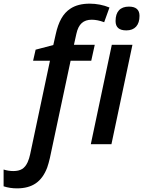

<svg xmlns="http://www.w3.org/2000/svg" viewBox="-128 -785 780 1045"><path d="M-108.4 229V137.7Q-82 146 -55.7 146Q-25.9 146 -7.6 134.8Q10.7 123.5 22.5 97.7Q31.2 78.1 36.1 54.7L144 -454.6H52.2L65.9 -514.6L162.1 -540L175.3 -598.6Q186.5 -649.9 205.8 -684.1Q225.1 -718.3 254.9 -737.8Q295.9 -765.1 360.4 -765.1Q387.7 -765.1 415.5 -759.8Q443.4 -754.4 467.8 -744.1L439 -664.1Q402.3 -677.7 371.1 -677.7Q337.4 -677.7 316.9 -659.4Q296.4 -641.1 287.6 -600.6L274.4 -541H387.7L368.7 -454.6H256.3L143.6 74.7Q136.7 104.5 128.9 127Q106.9 185.1 66.9 212.6Q26.9 240.2 -35.2 240.2Q-74.2 240.2 -108.4 229ZM480.5 -541H592.8L478.5 0H366.2ZM501 -670.4Q501 -709 519.5 -729Q538.1 -749 573.7 -749Q631.3 -749 631.3 -698.7Q631.3 -660.6 612.8 -640.1Q594.2 -619.6 559.6 -619.6Q529.8 -619.6 515.4 -632.3Q501 -645 501 -670.4Z"/></svg>

Font: Viking Open Sans Light
Style: Bold Italic
Weight: 600
Italic angle: -12°
Foundry: Ascender Corporation
Version: Version 2.000